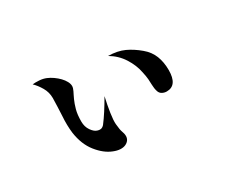

<svg xmlns="http://www.w3.org/2000/svg" viewBox="-92 -760 1185 1012"><g transform="rotate(-30 500.0 -254.0)"><path d="M586 -448Q643 -447 683 -428.5Q723 -410 761 -378Q796 -349 811 -310.5Q826 -272 826 -224Q826 -131 761 -131Q747 -131 734.5 -137.5Q722 -144 717 -158Q715 -163 714 -168.5Q713 -174 712 -179Q711 -184 711 -190Q711 -196 710 -203Q710 -217 708.5 -235.5Q707 -254 701 -281Q692 -329 663 -374.5Q634 -420 586 -448ZM167 -517Q184 -519 207 -517.5Q230 -516 249 -508Q266 -501 283 -489Q300 -477 313.5 -463Q327 -449 335 -434Q343 -419 343 -406Q343 -394 335 -378Q331 -370 326.5 -361Q322 -352 317 -341Q307 -319 299 -290Q291 -261 291 -219Q291 -187 307 -164Q323 -141 340 -136Q350 -132 360.5 -133.5Q371 -135 381 -146Q401 -172 421.5 -204Q442 -236 464 -274Q453 -226 446.5 -182.5Q440 -139 442 -116Q444 -95 446 -84Q448 -73 451 -65Q452 -61 453 -58.5Q454 -56 455 -52Q457 -44 457 -36Q457 -22 449.5 -11.5Q442 -1 428.5 5Q415 11 396.5 10Q378 9 356 0Q310 -18 271 -67Q232 -116 221 -191Q218 -215 217.5 -241.5Q217 -268 219 -295Q220 -323 221.5 -349.5Q223 -376 223 -402Q223 -437 205.5 -467Q188 -497 167 -517Z"/></g></svg>

Font: XinYuGongZhangJiaSongA
Style: Regular
Weight: 900
Designer: XinYuGong
Foundry: Adobe Systems Incorporated
Version: Version 1.00